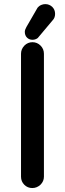

<svg xmlns="http://www.w3.org/2000/svg" viewBox="-20 -905 318 941"><path d="M101.6 -749Q101.6 -758.8 109.4 -772.5Q162.1 -865.2 164.1 -867.2Q166 -869.1 170.4 -873.5Q174.8 -877.9 183.6 -881.3Q192.4 -884.8 202.1 -884.8Q221.7 -884.8 236.3 -871.1Q250 -857.4 250 -836.9Q250 -817.4 237.3 -804.7Q168.9 -722.7 165.5 -719.2Q162.1 -715.8 154.8 -712.9Q147.5 -710 139.6 -710Q123 -710 112.3 -720.7Q101.6 -731.4 101.6 -749ZM83 -39.1V-641.6Q83 -664.1 99.6 -681.6Q116.2 -698.2 139.2 -698.2Q162.1 -698.2 178.7 -681.6Q195.3 -665 195.3 -641.6V-39.1Q195.3 -16.6 178.7 0Q161.1 16.6 138.2 16.6Q115.2 16.6 99.1 0.5Q83 -15.6 83 -39.1Z"/></svg>

Font: FakePearl
Style: SemiBold
Weight: 400
Version: Version 1.2